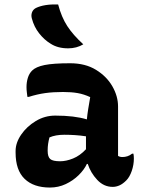

<svg xmlns="http://www.w3.org/2000/svg" viewBox="-20 -832 640 862"><path d="M510 -354V-132Q518 -127 530 -127Q541 -127 552 -130.5Q563 -134 573 -142H579Q580 -136 580.5 -132Q581 -128 581 -120Q581 -92 571.5 -64.5Q562 -37 547 -22Q531 -6 516 0.5Q501 7 486 7Q446 7 416.5 -24.5Q387 -56 374 -96H370Q358 -70 333 -45.5Q308 -21 275 -5.5Q242 10 204 10Q131 10 90.5 -29Q50 -68 50 -147V-154Q50 -191 75 -227.5Q100 -264 140.5 -288.5Q181 -313 228 -313Q314 -313 370 -296Q372 -318 376 -342.5Q380 -367 385 -396Q357 -409 329 -414Q301 -419 263 -419Q218 -419 182.5 -414Q147 -409 109 -397H103Q102 -406 100.5 -417.5Q99 -429 99 -441Q99 -463 105 -482.5Q111 -502 124 -515Q141 -532 180 -540Q219 -548 295 -548Q363 -548 411 -518.5Q459 -489 484.5 -444.5Q510 -400 510 -354ZM194 -155Q194 -128 205.5 -118Q217 -108 250 -108Q277 -108 308 -120.5Q339 -133 366 -162V-220Q340 -224 315.5 -225.5Q291 -227 269 -227Q229 -227 202 -215Q198 -200 196 -186Q194 -172 194 -157ZM241 -812Q256 -755 282 -715Q308 -675 354 -633Q324 -615 286 -615Q239 -615 207 -636Q179 -653 156 -682Q133 -711 123 -749Q119 -763 123.5 -776Q128 -789 141 -796Q178 -814 241 -812Z"/></svg>

Font: Recursive Sn Csl St
Style: Bold
Weight: 700
Version: Version 1.079;hotconv 1.0.112;makeotfexe 2.5.65598; ttfautoh